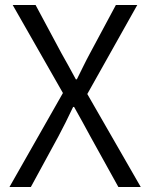

<svg xmlns="http://www.w3.org/2000/svg" viewBox="-20 -752 603 772"><path d="M18 0H104L215 -204C234 -240 253 -277 274 -322H278C303 -277 324 -240 343 -204L456 0H546L331 -374L532 -732H446L342 -538C324 -505 310 -475 289 -433H285C262 -475 246 -505 227 -538L123 -732H31L233 -378Z"/></svg>

Font: Noto Sans HK DemiLight
Style: Regular
Weight: 350
Designer: Ryoko NISHIZUKA 西塚涼子 (kana, bopomofo & ideographs); Paul D. Hunt (Latin, Greek & Cyrillic); Sandoll Communications 산돌커뮤니
Foundry: Adobe
Version: Version 2.004;hotconv 1.0.118;makeotfexe 2.5.65603